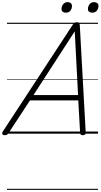

<svg xmlns="http://www.w3.org/2000/svg" viewBox="-65 -1245 937 1788"><path d="M-21 14Q-37 14 -42.5 5Q-48 -4 -39 -20L614 -1017Q622 -1029 630 -1033.5Q638 -1038 652 -1038Q665 -1038 671 -1032.5Q677 -1027 678 -1011L733 -14Q734 0 728 7Q722 14 706 14Q692 14 687 8.5Q682 3 681 -10L664 -310H214L17 -9Q7 5 0 9.5Q-7 14 -21 14ZM247 -360H662L631 -953ZM548 -1127Q530 -1127 519 -1135.5Q508 -1144 508 -1162Q508 -1186 523 -1205.5Q538 -1225 565 -1225Q583 -1225 594 -1216Q605 -1207 605 -1189Q605 -1165 591 -1146Q577 -1127 548 -1127ZM794 -1127Q776 -1127 765 -1135.5Q754 -1144 754 -1162Q754 -1186 769 -1205.5Q784 -1225 811 -1225Q829 -1225 840.5 -1216Q852 -1207 852 -1189Q852 -1165 837 -1146Q822 -1127 794 -1127ZM0 513H848V523H0ZM0 -20H848V0H0ZM0 -505H848V-500H0ZM0 -1033H848V-1023H0Z"/></svg>

Font: Playwrite IN Guides
Style: Regular
Weight: 400
Designer: Veronika Burian, José Scaglione
Foundry: TypeTogether
Version: Version 1.003